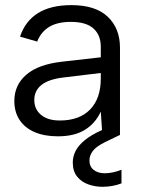

<svg xmlns="http://www.w3.org/2000/svg" viewBox="-20 -527 555 750"><path d="M206.3 5.5Q153 5.5 114.9 -11.1Q76.8 -27.7 56.4 -58.6Q36 -89.5 36 -132.5Q36 -195.2 83.2 -235.6Q130.3 -275.9 223.6 -286.2L373.7 -303.2V-344.7Q373.7 -389.6 345.3 -415.5Q316.8 -441.5 256.8 -441.5Q204.4 -441.5 172.3 -422.1Q140.1 -402.6 125.3 -364.6L58.3 -383.8Q78.3 -444.3 128.1 -475.6Q178 -507 259.2 -507Q353.2 -507 401 -461.5Q448.7 -416 448.7 -340.8V0H379.7L373.7 -91Q352.5 -44.9 311.4 -19.7Q270.4 5.5 206.3 5.5ZM213.7 -56.3Q290.1 -56.3 331.9 -99.2Q373.7 -142.2 373.7 -220.5V-241.9L228.5 -224.4Q169.4 -217.4 141.7 -195Q114 -172.5 114 -136.5Q114 -100.1 140.5 -78.2Q166.9 -56.3 213.7 -56.3ZM380.4 202.7Q351.7 202.7 324.9 193.2Q298 183.7 281.2 162.7Q264.3 141.7 264.3 107.8Q264.3 84.8 275 63.2Q285.8 41.6 310.5 21.1Q335.2 0.6 375.9 -17.8L427.5 -41.4L448.7 0L391.1 27.8Q355.9 45 342.6 62.7Q329.4 80.3 329.4 99.8Q329.4 123.6 346 136.7Q362.6 149.8 389.4 149.8Q404.4 149.8 421.1 146.3Q437.9 142.8 454.6 136.1V189.2Q437.9 195.9 418.5 199.3Q399.2 202.7 380.4 202.7Z"/></svg>

Font: Envelope Sans Variable
Style: Regular
Weight: 500
Designer: Andreas Rasmussen / Norman Anderson
Foundry: mail.de GmbH
Version: Version 1.150